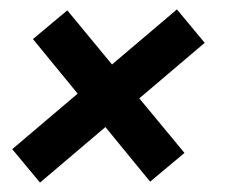

<svg xmlns="http://www.w3.org/2000/svg" viewBox="-20 -481 505 408"><path d="M276 -272 372 -156 299 -95 204 -211 65 -93 6 -164 145 -282 50 -398 123 -459 218 -344 356 -461 415 -390Z"/></svg>

Font: Cabin
Style: Bold Italic
Weight: 700
Italic angle: -7°
Designer: Pablo Impallari
Foundry: Pablo Impallari. http://www.impallari.com Igino Marini. http://www.ikern.com
Version: Version 2.200